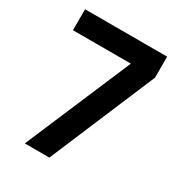

<svg xmlns="http://www.w3.org/2000/svg" viewBox="-166 -798 839 906"><g transform="rotate(30 253.5 -345.0)"><path d="M480.5 -690.4V-576.2L237.3 0H103.5L348.6 -576.2H33.2V-690.4Z"/></g></svg>

Font: Dinish Expanded
Style: Bold
Weight: 700
Width: 7
Designer: Charles Nix
Foundry: Playbeing
Version: Version 2.005; ttfautohint (v1.8.3)